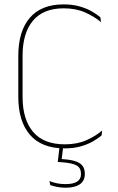

<svg xmlns="http://www.w3.org/2000/svg" viewBox="-20 -668 538 876"><path d="M275.5 9Q170 9 116.8 -52.8Q63.5 -114.5 63.5 -226.5V-413Q63.5 -525.5 116 -586.8Q168.5 -648 270.5 -648Q310 -648 342.2 -639Q374.5 -630 398.5 -616.2Q422.5 -602.5 438 -589L441 -567Q411 -592 369 -611Q327 -630 270.5 -630Q178 -630 130.5 -573.8Q83 -517.5 83 -413V-226.5Q83 -122.5 131.2 -66Q179.5 -9.5 275.5 -9.5Q332 -9.5 373.8 -28Q415.5 -46.5 446 -72.5L443.5 -50.5Q428 -36.5 403.8 -22.8Q379.5 -9 347.5 0Q315.5 9 275.5 9ZM268.5 -1 260.5 66.5 249.5 57Q252.5 57.5 259.8 57.8Q267 58 272 58.5Q321.5 62 344.2 77.2Q367 92.5 367 125V126.5Q367 157 344.2 172.8Q321.5 188.5 279 188.5Q259 188.5 240.5 184.8Q222 181 209.5 176.5L205.5 158Q221 164.5 239.5 168.2Q258 172 278.5 172Q314.5 172 332 160.5Q349.5 149 349.5 127V125.5Q349.5 98.5 330 87.2Q310.5 76 265 72.5Q260.5 72 255 71.8Q249.5 71.5 243.5 71L252 -1Z"/></svg>

Font: Anek Bangla Thin
Style: Regular
Weight: 250
Designer: Sulekha Rajkumar (Bangla), Yesha Goshar (Latin)
Foundry: Ek Type
Version: Version 1.003